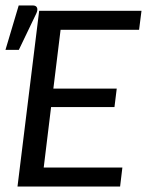

<svg xmlns="http://www.w3.org/2000/svg" viewBox="-20 -681 537 701"><path d="M0 0ZM487.8 -572.3H201.2L174.8 -357.4H406.2L397.9 -290H166.5L139.6 -69.3H426.8L418.5 0H43.9L123 -641.6H496.6ZM0 -499 48.3 -661.1H99.6Q111.8 -661.1 115.2 -652.8Q118.7 -644.5 112.3 -631.3L48.8 -499Z"/></svg>

Font: Carlito
Style: Italic
Weight: 400
Italic angle: -7°
Designer: Lukasz Dziedzic
Foundry: tyPoland Lukasz Dziedzic
Version: Version 1.104